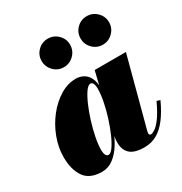

<svg xmlns="http://www.w3.org/2000/svg" viewBox="-170 -845 932 982"><g transform="rotate(-30 296.0 -354.5)"><path d="M152 10Q79.5 10 48.5 -34.8Q17.5 -79.5 17.5 -152.5Q17.5 -210 38.8 -266.2Q60 -322.5 96.2 -368.5Q132.5 -414.5 177.8 -442.2Q223 -470 271 -470Q296.5 -470 316.5 -458.5Q336.5 -447 348 -423.5Q359.5 -400 359.5 -363.5Q359.5 -348 354.5 -314.5Q349.5 -281 338.8 -238.8Q328 -196.5 311.5 -153Q295 -109.5 272 -72.5Q249 -35.5 219 -12.8Q189 10 152 10ZM223.5 -48.5Q236 -48.5 252 -71Q268 -93.5 284 -130.2Q300 -167 313.8 -210.2Q327.5 -253.5 335.8 -295.8Q344 -338 344 -371Q344 -383.5 341.5 -392.5Q339 -401.5 334.8 -406.2Q330.5 -411 324 -411Q310.5 -411 294.2 -388Q278 -365 261.8 -327.8Q245.5 -290.5 232 -247Q218.5 -203.5 210.2 -161.8Q202 -120 202 -88.5Q202 -71.5 207.2 -60Q212.5 -48.5 223.5 -48.5ZM402 10Q344.5 10 318.5 -13.2Q292.5 -36.5 292.5 -79.5Q292.5 -90 293.2 -97.5Q294 -105 295 -110L311 -184L337 -265.5L350.5 -346.5L378 -460H562.5L455 -55.5Q453 -48 453 -41Q453 -37 455.5 -34Q458 -31 463 -31Q471.5 -31 487.2 -40.8Q503 -50.5 524.8 -79.5Q546.5 -108.5 573 -165L592.5 -158.5Q566 -101 537.2 -63.8Q508.5 -26.5 475.5 -8.2Q442.5 10 402 10ZM480 -551Q445 -551 420.5 -575.8Q396 -600.5 396 -635.5Q396 -670 420.5 -694.5Q445 -719 480 -719Q514.5 -719 539.2 -694.5Q564 -670 564 -635.5Q564 -600.5 539.2 -575.8Q514.5 -551 480 -551ZM250 -551Q215 -551 190.5 -575.8Q166 -600.5 166 -635.5Q166 -670 190.5 -694.5Q215 -719 250 -719Q284.5 -719 309.2 -694.5Q334 -670 334 -635.5Q334 -600.5 309.2 -575.8Q284.5 -551 250 -551Z"/></g></svg>

Font: Bodoni Moda Black
Style: Italic
Weight: 900
Italic angle: -13°
Version: Version 2.005